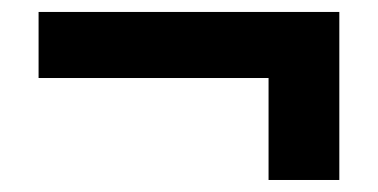

<svg xmlns="http://www.w3.org/2000/svg" viewBox="-20 -469 626 318"><path d="M43.9 -339.8V-449.2H542V-170.9H424.8V-339.8Z"/></svg>

Font: Cascadia Mono NF SemiBold
Style: Regular
Weight: 600
Monospace: yes
Designer: Aaron Bell
Foundry: Saja Typeworks
Version: Version 2404.023; ttfautohint (v1.8.4)